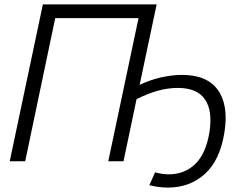

<svg xmlns="http://www.w3.org/2000/svg" viewBox="-20 -730 1133 869"><path d="M24 0 174 -710H689L612 -346Q661 -369 710 -380Q759 -391 804 -391Q917 -391 966 -323Q1015 -255 996 -132Q976 -5 907.5 57Q839 119 740 119Q698 119 656 108L682 50Q696 54 712 56.5Q728 59 744 59Q815 59 863.5 12.5Q912 -34 928 -132Q943 -229 907.5 -280.5Q872 -332 785 -332Q739 -332 693 -319Q647 -306 598 -281L539 0H470L607 -648H230L94 0Z"/></svg>

Font: Raleway
Style: Italic
Weight: 400
Italic angle: -12°
Designer: Matt McInerney, Pablo Impallari, Rodrigo Fuenzalida
Foundry: Matt McInerney, Pablo Impallari, Rodrigo Fuenzalida
Version: Version 4.026